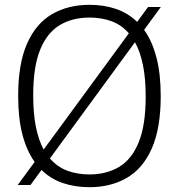

<svg xmlns="http://www.w3.org/2000/svg" viewBox="-20 -769 744 798"><path d="M106.5 0H53.5L124 -96Q91 -142 73.2 -209.8Q55.5 -277.5 55.5 -370Q55.5 -505 92.8 -588.5Q130 -672 196.8 -710.5Q263.5 -749 352 -749Q411.5 -749 461.8 -732Q512 -715 550 -678L595.5 -740H648.5L579 -645Q612 -599 630 -531Q648 -463 648 -370Q648 -235.5 610.8 -151.8Q573.5 -68 506.8 -29.5Q440 9 352 9Q291.5 9 241 -8.2Q190.5 -25.5 152.5 -62.5ZM118 -372.5Q118 -297 129.2 -241.5Q140.5 -186 161.5 -147.5L515.5 -630.5Q485 -665.5 443.5 -680.8Q402 -696 352 -696Q281.5 -696 229 -665Q176.5 -634 147.2 -563.2Q118 -492.5 118 -372.5ZM352 -44Q422 -44 474.5 -75Q527 -106 556.2 -177Q585.5 -248 585.5 -367.5Q585.5 -443.5 574 -499.2Q562.5 -555 541 -593.5L187.5 -110.5Q218 -75 259.8 -59.5Q301.5 -44 352 -44Z"/></svg>

Font: Encode Sans Lt
Style: Regular
Weight: 300
Designer: Multiple Designers
Foundry: Impallari Type
Version: Version 3.002; ttfautohint (v1.8.3) -l 8 -r 50 -G 200 -x 14 